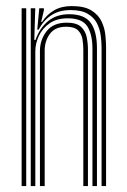

<svg xmlns="http://www.w3.org/2000/svg" viewBox="-20 -628 428 648"><path d="M322.8 0V-466.8Q322.8 -486.2 319.9 -508.2Q317 -530.2 307 -549.8Q297 -569.2 275.8 -581.6Q254.5 -594 217.8 -594Q180.2 -594 153.8 -576.9Q127.2 -559.8 110.2 -527.8H105.8L112.5 -600H128L128.2 -593.5L119 -554H122Q138.5 -579.5 163.2 -593.5Q188 -607.5 222 -607.5Q264.8 -607.5 288.5 -592.8Q312.2 -578 322.8 -555.6Q333.2 -533.2 335.6 -509.9Q338 -486.5 338 -469.2V0ZM53 0V-600H68.5V0ZM83.8 0V-600H99L95.8 -493.2H99.8Q113.5 -532.8 142.1 -556.5Q170.8 -580.2 213.8 -580Q265.8 -579.8 286.5 -550.5Q307.2 -521.2 307.2 -465.8V0H292V-464Q292 -511.5 274.8 -538.9Q257.5 -566.2 208.5 -566.2Q171.8 -566.2 147.5 -549.4Q123.2 -532.5 111.2 -506.9Q99.2 -481.2 99.2 -454.8V0ZM114.8 0V-456Q114.8 -493.5 137.2 -522.5Q159.8 -551.5 205.2 -551.5Q238.5 -551.5 253.5 -537.4Q268.5 -523.2 272.6 -502.5Q276.8 -481.8 276.8 -461.5V0H261.2V-460.8Q261.2 -477.5 258.4 -495.4Q255.5 -513.2 243.4 -525.5Q231.2 -537.8 203.2 -537.8Q166.5 -537.8 148.6 -514Q130.8 -490.2 130.8 -457.2V0Z"/></svg>

Font: Big Shoulders Inline Display Medium
Style: Regular
Weight: 500
Designer: Patric King
Foundry: XO Type Co
Version: Version 1.000